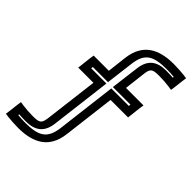

<svg xmlns="http://www.w3.org/2000/svg" viewBox="-277 -790 1109 1109"><g transform="rotate(45 277.5 -235.5)"><path d="M455 -576C484 -576 509 -574 531 -571L559 -567L563 -596L570 -654L573 -676L551 -679C523 -682 494 -684 465 -684C344 -684 257 -640 241 -511L227 -391H128H103L99 -366L92 -304L89 -279H114H213L173 46C166 99 157 105 100 105C70 105 46 103 24 100L-4 96L-8 125L-15 183L-18 205L4 208C32 211 61 213 89 213C211 213 298 169 314 40L353 -279H471H496L499 -304L506 -366L510 -391H485H367L382 -517C388 -570 398 -576 455 -576ZM461 -626C388 -626 342 -596 332 -517L313 -366L310 -341H335H453L452 -329H334H309L306 -304L264 40C251 139 204 163 95 163C76 163 57 162 38 160L39 153C56 154 74 155 93 155C167 155 213 125 223 46L266 -304L269 -329H244H145L146 -341H245H270L273 -366L291 -511C303 -610 350 -634 459 -634C479 -634 498 -633 517 -631L516 -624C499 -625 481 -626 461 -626Z"/></g></svg>

Font: Gamestation Display Outline
Style: Italic
Weight: 400
Designer: Jonas Hecksher
Foundry: Jonas Hecksher, Playtypeª, e-types AS
Version: Version 1.003